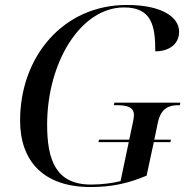

<svg xmlns="http://www.w3.org/2000/svg" viewBox="-20 -744 754 774"><path d="M345 10C431 10 498 -5 571 -36L600 -171H667L669 -181H602L616 -248C629 -311 664 -320 701 -320H705L707 -330H441L439 -320H448C487 -320 520 -315 520 -280C520 -274 518 -260 516 -252L501 -181H379L377 -171H499L466 -14C436 -6 391 0 347 0C205 0 170 -99 170 -242C170 -491 304 -714 480 -714C592 -714 606 -640 606 -537C659 -537 702 -564 702 -616C702 -675 633 -724 491 -724C235 -724 61 -516 61 -258C61 -93 157 10 345 10Z"/></svg>

Font: Noto Serif Display
Style: Italic
Weight: 400
Italic angle: -12°
Designer: Monotype Design Team
Foundry: Monotype Imaging Inc.
Version: Version 2.009